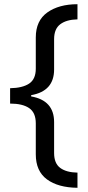

<svg xmlns="http://www.w3.org/2000/svg" viewBox="-20 -734 420 912"><path d="M348 158Q256 157 203 118Q150 79 150 -1V-148Q150 -199 118.5 -220.5Q87 -242 28 -242V-315Q87 -316 118.5 -337Q150 -358 150 -408V-556Q150 -636 205 -675Q260 -714 348 -714V-642Q296 -641 266.5 -619Q237 -597 237 -548V-404Q237 -301 128 -282V-276Q237 -257 237 -154V-7Q237 42 266 63.5Q295 85 348 86Z"/></svg>

Font: Noto Sans Tamil Supplement
Style: Regular
Weight: 400
Designer: Ek Type
Foundry: Ek Type
Version: Version 2.001; ttfautohint (v1.8.4.7-5d5b)